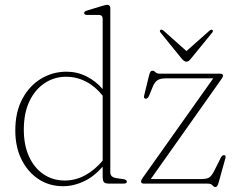

<svg xmlns="http://www.w3.org/2000/svg" viewBox="-20 -744 959 778"><path d="M42 -215Q42 -290.5 70.8 -343.8Q99.5 -397 146.5 -425.2Q193.5 -453.5 249 -453.5Q293 -453.5 331 -434.2Q369 -415 396 -383V-667Q396 -683.5 380.5 -683.5H333Q321 -683.5 321 -691.5Q321 -698 333 -701.5L392.5 -719.5Q400 -721.5 405.5 -723Q411 -724.5 414 -724.5Q427 -724.5 427 -710.5V-45.5Q427 -26.5 450 -22.5L480.5 -18Q494 -15.5 494 -8Q494 0 481.5 0H421.5Q407 0 401.5 -5.5Q396 -11 396 -29V-68.5Q361.5 -29 320.2 -9.2Q279 10.5 235 10.5Q179.5 10.5 136 -18.2Q92.5 -47 67.2 -97.8Q42 -148.5 42 -215ZM76.5 -218.5Q76.5 -155 98 -108.8Q119.5 -62.5 157 -37.5Q194.5 -12.5 242.5 -12.5Q285.5 -12.5 324.5 -33.5Q363.5 -54.5 396 -93V-356Q368 -392.5 329.5 -412.8Q291 -433 247.5 -433Q200.5 -433 161.5 -407.5Q122.5 -382 99.5 -334.2Q76.5 -286.5 76.5 -218.5ZM869.5 -412.5 591 -18.5H796.5Q819 -18.5 829 -25.8Q839 -33 849.5 -54.5L874.5 -104.5Q880.5 -115.5 887 -115.5Q896.5 -115.5 893.5 -103.5L866.5 -6.5Q861 14 854 14Q847 14 841 7Q835 0 821.5 0H563Q551.5 0 551.5 -8.5Q551.5 -11.5 553.5 -15.8Q555.5 -20 563 -30L844 -426.5H651Q628.5 -426.5 617 -418.2Q605.5 -410 597.5 -389L584 -356Q578.5 -344 571.5 -344Q561 -344 564 -356.5L584 -438.5Q587 -450 590 -453.8Q593 -457.5 597.5 -457.5Q604 -457.5 609.8 -451.5Q615.5 -445.5 628 -445.5H872Q883.5 -445.5 883.5 -437Q883.5 -434 880.8 -429Q878 -424 869.5 -412.5ZM753 -505.5Q744 -494 736 -494Q726.5 -494 717 -505.5L631 -611.5Q625 -618.5 630 -622.5Q635 -626 642.5 -620L735.5 -537L828.5 -619.5Q836 -626 840.5 -622.5Q845.5 -619 839.5 -611.5Z"/></svg>

Font: Fraunces 72pt S050 Thin
Style: Regular
Weight: 100
Version: Version 1.000; ttfautohint (v1.8.3)